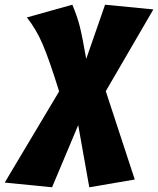

<svg xmlns="http://www.w3.org/2000/svg" viewBox="-117 -568 671 815"><path d="M332 -181 455 194 262 227 215 -37 104 227 -97 207 134 -180Q93 -312 65 -378Q37 -444 -3 -494L190 -548Q211 -498 221.5 -456.5Q232 -415 249 -318L329 -548L534 -528Z"/></svg>

Font: Fira Sans Black
Style: Italic
Weight: 900
Italic angle: -8°
Designer: Carrois Corporate & Edenspiekermann AG
Foundry: Carrois Corporate GbR & Edenspiekermann AG
Version: Version 4.203